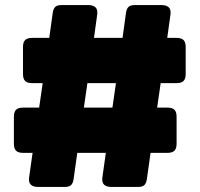

<svg xmlns="http://www.w3.org/2000/svg" viewBox="-20 -740 790 760"><path d="M425 -314 439 -411H326L312 -314ZM272 -36Q270 -17 262.5 -8.5Q255 0 236 0H131Q112 0 102.5 -8.5Q93 -17 95 -36L109 -135H71Q52 -135 43.5 -143.5Q35 -152 35 -171V-278Q35 -297 43.5 -305.5Q52 -314 71 -314H135L149 -411H107Q88 -411 79.5 -419.5Q71 -428 71 -447V-554Q71 -573 79.5 -581.5Q88 -590 107 -590H175L188 -684Q190 -703 197.5 -711.5Q205 -720 224 -720H329Q348 -720 357.5 -711.5Q367 -703 365 -684L352 -590H465L478 -684Q480 -703 487.5 -711.5Q495 -720 514 -720H619Q638 -720 647.5 -711.5Q657 -703 655 -684L642 -590H679Q698 -590 706.5 -581.5Q715 -573 715 -554V-447Q715 -428 706.5 -419.5Q698 -411 679 -411H616L602 -314H643Q662 -314 670.5 -305.5Q679 -297 679 -278V-171Q679 -152 670.5 -143.5Q662 -135 643 -135H576L562 -36Q560 -17 552.5 -8.5Q545 0 526 0H421Q402 0 392.5 -8.5Q383 -17 385 -36L399 -135H286Z"/></svg>

Font: Bungee
Style: Regular
Weight: 400
Designer: David Jonathan Ross
Foundry: David Jonathan Ross
Version: Version 1.000;PS 1.0;hotconv 1.0.72;makeotf.lib2.5.5900